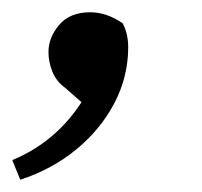

<svg xmlns="http://www.w3.org/2000/svg" viewBox="-22 -145 329 313"><path d="M11 148 -2 116Q78 83 122 3L125 34L84 -2Q70 -12 63.5 -28Q57 -44 57 -60Q57 -84 74.5 -104.5Q92 -125 125 -125Q152 -125 178 -107Q187 -90 187 -68Q187 -20 164.5 23Q142 66 102.5 98.5Q63 131 11 148Z"/></svg>

Font: Lisu Bosa
Style: Bold Italic
Weight: 700
Italic angle: -19°
Designer: David Morse, Annie Olsen, Victor Gaultney, Frank Grießhammer (Latin)
Foundry: SIL International
Version: Version 2.000